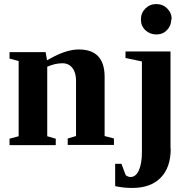

<svg xmlns="http://www.w3.org/2000/svg" viewBox="-20 -716 929 947"><path d="M212 -419 246 -437Q314 -472 369 -472Q496 -472 496 -337V-45L542 -33V-1H314V-33L355 -45V-318Q355 -358 337 -381Q319 -404 288 -404Q252 -404 213 -387V-44L255 -32V0H27V-32L72 -44V-415L27 -427V-459H205ZM827 -620 825 -622Q825 -590 804 -568Q783 -546 751 -546Q720 -546 697 -567Q675 -588 675 -620Q675 -652 697 -674Q719 -696 751 -696Q783 -696 805 -674Q827 -652 827 -620ZM821 16 822 17Q822 110 773 160Q724 211 632 211Q588 211 548 202V92H579L600 148Q612 157 624 157Q650 157 665 124Q680 91 680 32V-413L599 -430V-462H821Z"/></svg>

Font: Libra Serif Modern
Style: Bold
Weight: 700
Designer: Stefan Peev, Context Ltd
Foundry: Ascender Corporation
Version: Version 1.000